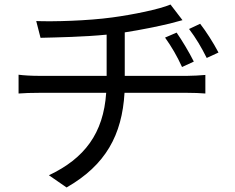

<svg xmlns="http://www.w3.org/2000/svg" viewBox="-20 -775 1040 848"><path d="M531 -440V-632C603 -643 680 -659 730 -671L786 -686L733 -755C684 -734 566 -710 476 -698C367 -683 215 -679 140 -682L159 -608C236 -610 350 -612 451 -622V-440H150C119 -440 84 -442 62 -445V-362C86 -364 119 -365 151 -365H449C437 -186 353 -75 196 -1L274 53C447 -46 519 -179 530 -365H809C834 -365 865 -364 887 -362V-444C866 -442 829 -440 808 -440ZM836 -503C814 -547 783 -598 760 -631L709 -609C739 -567 762 -527 784 -479ZM815 -647C846 -606 869 -567 893 -519L945 -543C922 -587 889 -638 864 -670Z"/></svg>

Font: Noto Sans Mono CJK SC Regular
Style: Regular
Weight: 400
Designer: Ryoko NISHIZUKA (kana & ideographs); Paul D. Hunt (Latin, Greek & Cyrillic); Wenlong ZHANG (bopomofo); Sandoll Communica
Foundry: Adobe Systems Incorporated
Version: Version 1.005;PS 1.005;hotconv 1.0.96;makeotf.lib2.5.65012